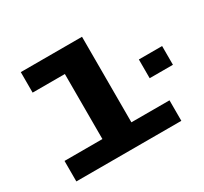

<svg xmlns="http://www.w3.org/2000/svg" viewBox="-152 -963 1247 1176"><g transform="rotate(-30 472.0 -375.0)"><path d="M75 0V-145H343V-605H115V-750H548V-145H817.5V0ZM780 -455.5H944.5V-323H780Z"/></g></svg>

Font: Trispace Expanded ExtraBold
Style: Regular
Weight: 800
Width: 7
Designer: Tyler Finck
Foundry: Etcetera Type Company
Version: Version 1.210; ttfautohint (v1.8.3)